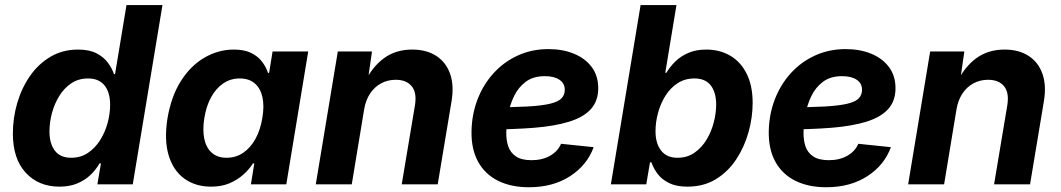

<svg xmlns="http://www.w3.org/2000/svg" viewBox="-20 -748 4304 779"><path d="M221.2 9.3Q136.7 9.3 84.5 -47.1Q32.2 -103.5 32.2 -206.5Q32.2 -269 49.8 -329.6Q67.4 -390.1 101.3 -439.2Q135.3 -488.3 184.6 -517.6Q233.9 -546.9 296.9 -546.9Q342.3 -546.9 371.6 -531.7Q400.9 -516.6 417.7 -493.7Q434.6 -470.7 442.4 -447.3H446.8L493.2 -727.5H639.2L518.6 0H375L389.6 -85H383.8Q368.7 -58.6 346.2 -37.4Q323.7 -16.1 292.7 -3.4Q261.7 9.3 221.2 9.3ZM268.6 -107.9Q307.1 -107.9 336.4 -127.4Q365.7 -147 386 -179Q406.2 -210.9 416.5 -248.8Q426.8 -286.6 426.8 -323.2Q426.8 -373 404.1 -401.4Q381.3 -429.7 337.4 -429.7Q298.8 -429.7 269.5 -410.2Q240.2 -390.6 220.5 -358.6Q200.7 -326.7 190.7 -288.8Q180.7 -251 180.7 -214.4Q180.7 -165.5 202.6 -136.7Q224.6 -107.9 268.6 -107.9Z M836.4 9.3Q772.9 9.3 727.8 -23.4Q682.6 -56.2 664.1 -118.4Q645.5 -180.7 659.7 -269Q675.3 -359.4 715.1 -421.1Q754.9 -482.9 810.8 -514.9Q866.7 -546.9 928.2 -546.9Q971.7 -546.9 999.5 -533Q1027.3 -519 1043.7 -497.1Q1060.1 -475.1 1067.4 -452.1H1071.8L1085.9 -539.1H1230.5L1141.6 0H998L1011.7 -85H1006.3Q991.2 -61 967.3 -39.6Q943.4 -18.1 911.1 -4.4Q878.9 9.3 836.4 9.3ZM899.4 -107.9Q937 -107.9 966.8 -128.2Q996.6 -148.4 1016.6 -184.8Q1036.6 -221.2 1044.4 -269.5Q1052.7 -318.4 1044.7 -354.2Q1036.6 -390.1 1013.4 -409.9Q990.2 -429.7 952.6 -429.7Q915 -429.7 885.5 -409.4Q856 -389.2 836.4 -353.3Q816.9 -317.4 809.1 -269.5Q801.3 -221.7 808.8 -185.1Q816.4 -148.4 839.4 -128.2Q862.3 -107.9 899.4 -107.9Z M1457.5 -304.7 1407.2 0H1261.2L1350.6 -539.1H1489.3L1469.7 -403.3L1456.1 -408.2Q1489.3 -476.1 1537.4 -511.5Q1585.4 -546.9 1652.3 -546.9Q1710.4 -546.9 1750 -521.2Q1789.6 -495.6 1806.2 -448.5Q1822.8 -401.4 1812 -336.9L1755.9 0H1609.9L1663.6 -320.8Q1671.9 -372.1 1650.4 -398.2Q1628.9 -424.3 1585.4 -424.3Q1553.2 -424.3 1526.4 -409.9Q1499.5 -395.5 1481.7 -368.7Q1463.9 -341.8 1457.5 -304.7Z M2126 11.7Q2053.2 11.7 2000.2 -14.9Q1947.3 -41.5 1919.4 -92.5Q1891.6 -143.6 1893.1 -216.3Q1894.5 -285.2 1917.7 -345.2Q1940.9 -405.3 1982.7 -451.2Q2024.4 -497.1 2081.1 -522.9Q2137.7 -548.8 2205.1 -548.8Q2263.2 -548.8 2308.8 -530Q2354.5 -511.2 2380.9 -475.8Q2407.2 -440.4 2407.2 -390.1Q2407.2 -338.4 2377.4 -305.4Q2347.7 -272.5 2289.6 -254.4Q2231.4 -236.3 2146.7 -229.5Q2062 -222.7 1952.1 -222.7L1967.3 -312.5Q2060.5 -312.5 2120.1 -315.9Q2179.7 -319.3 2212.6 -327.4Q2245.6 -335.4 2258.5 -349.4Q2271.5 -363.3 2271.5 -383.8Q2271.5 -409.7 2250 -424.3Q2228.5 -439 2190.4 -439Q2143.1 -439 2112.8 -416Q2082.5 -393.1 2065.7 -357.9Q2048.8 -322.8 2041.7 -283.9Q2034.7 -245.1 2034.2 -212.9Q2033.2 -180.7 2042 -154.5Q2050.8 -128.4 2073.5 -113.3Q2096.2 -98.1 2136.7 -98.1Q2180.2 -98.1 2211.7 -116Q2243.2 -133.8 2256.3 -164.6L2388.7 -150.9Q2361.8 -77.6 2292.7 -33Q2223.6 11.7 2126 11.7Z M2769 9.3Q2724.6 9.3 2695.1 -5.1Q2665.5 -19.5 2648.4 -42.2Q2631.3 -64.9 2623 -89.4H2617.2L2602.1 0H2458.5L2579.1 -727.5H2724.6L2679.2 -452.6H2683.6Q2697.8 -476.6 2719.7 -498.3Q2741.7 -520 2772.9 -533.4Q2804.2 -546.9 2845.2 -546.9Q2900.4 -546.9 2942.9 -522Q2985.4 -497.1 3009.5 -448.7Q3033.7 -400.4 3033.7 -330.6Q3033.7 -272 3017.1 -212.2Q3000.5 -152.3 2967.5 -102.1Q2934.6 -51.8 2885 -21.2Q2835.4 9.3 2769 9.3ZM2728.5 -107.9Q2768.6 -107.9 2798.1 -128.7Q2827.6 -149.4 2847.2 -182.1Q2866.7 -214.8 2876.2 -252.4Q2885.7 -290 2885.7 -324.2Q2885.7 -373 2863.8 -401.4Q2841.8 -429.7 2797.9 -429.7Q2758.8 -429.7 2729.2 -410.4Q2699.7 -391.1 2679.9 -359.6Q2660.2 -328.1 2649.9 -290.3Q2639.6 -252.4 2639.6 -215.8Q2639.6 -166 2662.4 -137Q2685.1 -107.9 2728.5 -107.9Z M3332 11.7Q3259.3 11.7 3206.3 -14.9Q3153.3 -41.5 3125.5 -92.5Q3097.7 -143.6 3099.1 -216.3Q3100.6 -285.2 3123.8 -345.2Q3147 -405.3 3188.7 -451.2Q3230.5 -497.1 3287.1 -522.9Q3343.8 -548.8 3411.1 -548.8Q3469.2 -548.8 3514.9 -530Q3560.5 -511.2 3586.9 -475.8Q3613.3 -440.4 3613.3 -390.1Q3613.3 -338.4 3583.5 -305.4Q3553.7 -272.5 3495.6 -254.4Q3437.5 -236.3 3352.8 -229.5Q3268.1 -222.7 3158.2 -222.7L3173.3 -312.5Q3266.6 -312.5 3326.2 -315.9Q3385.7 -319.3 3418.7 -327.4Q3451.7 -335.4 3464.6 -349.4Q3477.5 -363.3 3477.5 -383.8Q3477.5 -409.7 3456.1 -424.3Q3434.6 -439 3396.5 -439Q3349.1 -439 3318.8 -416Q3288.6 -393.1 3271.7 -357.9Q3254.9 -322.8 3247.8 -283.9Q3240.7 -245.1 3240.2 -212.9Q3239.3 -180.7 3248 -154.5Q3256.8 -128.4 3279.5 -113.3Q3302.2 -98.1 3342.8 -98.1Q3386.2 -98.1 3417.7 -116Q3449.2 -133.8 3462.4 -164.6L3594.7 -150.9Q3567.9 -77.6 3498.8 -33Q3429.7 11.7 3332 11.7Z M3860.8 -304.7 3810.5 0H3664.6L3753.9 -539.1H3892.6L3873 -403.3L3859.4 -408.2Q3892.6 -476.1 3940.7 -511.5Q3988.8 -546.9 4055.7 -546.9Q4113.8 -546.9 4153.3 -521.2Q4192.9 -495.6 4209.5 -448.5Q4226.1 -401.4 4215.3 -336.9L4159.2 0H4013.2L4066.9 -320.8Q4075.2 -372.1 4053.7 -398.2Q4032.2 -424.3 3988.8 -424.3Q3956.5 -424.3 3929.7 -409.9Q3902.8 -395.5 3885 -368.7Q3867.2 -341.8 3860.8 -304.7Z"/></svg>

Font: Inter 18pt
Style: Bold Italic
Weight: 700
Italic angle: -9.3988°
Designer: Rasmus Andersson
Foundry: rsms
Version: Version 4.001;git-66647c0bb